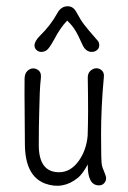

<svg xmlns="http://www.w3.org/2000/svg" viewBox="-20 -583 409 614"><path d="M104 -119.1Q104 -32.2 168.9 -32.2Q206.1 -32.2 232.4 -69.3Q255.9 -102.5 260.3 -148.4Q261.7 -191.4 261.7 -227.5Q261.7 -279.3 260.7 -332Q259.8 -348.1 269 -356.4Q278.3 -364.7 288.3 -364.7Q298.3 -364.7 306.2 -357.2Q314 -349.6 312 -335Q303.2 -240.7 303.2 -153.1Q303.2 -65.4 305.7 -55.2Q308.1 -44.9 311.5 -38.1Q319.3 -20.5 319.3 -12.5Q319.3 -4.4 313.2 2.7Q307.1 9.8 296.4 9.8Q259.8 9.8 260.7 -57.1Q244.1 -26.9 230 -15.1Q181.6 24.9 124 3.9Q59.6 -20.5 59.6 -123.5Q59.6 -177.2 58.8 -229.5Q58.1 -281.7 58.6 -332Q59.1 -348.1 67.6 -356.2Q76.2 -364.3 86.2 -364.3Q96.2 -364.3 104.5 -356.9Q112.8 -349.6 110.6 -332Q108.4 -314.5 107.2 -286.1Q106 -257.8 105.5 -228Q104 -178.2 104 -119.1ZM273.9 -417Q254.9 -417 244.6 -438Q239.7 -447.8 234.9 -458.7Q230 -469.7 223.6 -481Q211.9 -501.5 194.8 -517.1Q173.3 -495.1 153.3 -457Q137.2 -427.7 129.2 -422.4Q121.1 -417 112.3 -417Q103.5 -417 96.9 -422.9Q90.3 -428.7 90.3 -437.5Q90.3 -451.2 107.9 -468.8Q141.6 -501.5 163.1 -540.5Q175.3 -563 196.3 -563Q213.9 -563 223.4 -545.7Q232.9 -528.3 238.5 -519.5Q244.1 -510.7 250.2 -502.9Q256.3 -495.1 263.4 -486.6Q270.5 -478 279.1 -468.3Q287.6 -458.5 292.5 -452.9Q297.4 -447.3 297.4 -438Q297.4 -428.7 290.3 -422.9Q283.2 -417 273.9 -417Z"/></svg>

Font: Pompiere
Style: Regular
Weight: 400
Designer: Karolina Lach
Foundry: Sorkin Type Co.
Version: Version 1.002